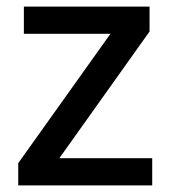

<svg xmlns="http://www.w3.org/2000/svg" viewBox="-20 -559 515 579"><path d="M439 0V-82H159L431 -464V-539H52V-457H313L35 -67V0Z"/></svg>

Font: Noto Sans Hanifi Rohingya Medium
Style: Regular
Weight: 500
Designer: Monotype Design Team and DaltonMaag
Foundry: Google LLC
Version: Version 2.102